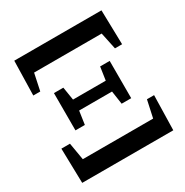

<svg xmlns="http://www.w3.org/2000/svg" viewBox="-171 -887 990 1026"><g transform="rotate(-30 324.5 -373.5)"><path d="M44 0H606L611 -214H567L544 -108H110L92 -214H39ZM51 -535H94L116 -639H533L555 -535H599L594 -747H56ZM438 -261H497V-491H438L426 -410H224L211 -491H153V-261H211L223 -343H426Z"/></g></svg>

Font: Source Han Serif KR Heavy
Style: Regular
Weight: 900
Designer: Ryoko NISHIZUKA 西塚涼子 (kana & ideographs); Frank Grießhammer (Latin, Greek & Cyrillic); Wenlong ZHANG 张文龙 (bopomofo); San
Foundry: Adobe
Version: Version 2.001;hotconv 1.1.0;makeotfexe 2.6.0